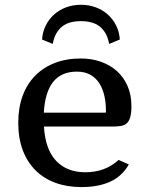

<svg xmlns="http://www.w3.org/2000/svg" viewBox="-20 -759 612 791"><path d="M313.5 -671.9Q290.5 -671.9 271.5 -667Q252.4 -662.1 237.5 -650.9Q222.7 -639.6 212.4 -621.8Q202.1 -604 197.3 -578.1L153.3 -596.2Q155.3 -627.4 168.5 -653.8Q181.6 -680.2 202.9 -699.2Q224.1 -718.3 252.4 -728.8Q280.8 -739.3 313.5 -739.3Q346.2 -739.3 374.5 -728.8Q402.8 -718.3 424.1 -699.2Q445.3 -680.2 458.5 -653.8Q471.7 -627.4 473.6 -596.2L429.7 -578.1Q424.8 -604 414.6 -621.8Q404.3 -639.6 389.4 -650.9Q374.5 -662.1 355.2 -667Q335.9 -671.9 313.5 -671.9ZM415.5 -294.9Q416.5 -296.9 416.5 -298.8Q416.5 -300.8 416.5 -303.2Q416.5 -335.4 409.9 -364.5Q403.3 -393.6 389.2 -415.8Q375 -438 352.3 -450.9Q329.6 -463.9 296.9 -463.9Q231.9 -463.9 198.5 -420.9Q165 -377.9 160.6 -294.9ZM510.7 -81.5Q482.9 -32.7 434.1 -10.5Q385.3 11.7 315.4 11.7Q256.3 11.7 208.3 -5.9Q160.2 -23.4 126.2 -57.4Q92.3 -91.3 73.7 -140.6Q55.2 -189.9 55.2 -253.4Q55.2 -314.9 73.2 -364Q91.3 -413.1 125 -447.3Q158.7 -481.4 206.3 -499.8Q253.9 -518.1 313.5 -518.1Q357.4 -518.1 395.5 -504.6Q433.6 -491.2 461.7 -466.1Q489.7 -440.9 505.6 -404.3Q521.5 -367.7 521.5 -321.8Q521.5 -293.9 516.8 -277.3Q512.2 -260.7 503.2 -252Q494.1 -243.2 480.2 -240.5Q466.3 -237.8 447.3 -237.8H161.1Q166.5 -143.6 211.2 -96.4Q255.9 -49.3 331.5 -49.3Q371.1 -49.3 405.3 -61.5Q439.5 -73.7 468.8 -100.1Z"/></svg>

Font: Tienne
Style: Regular
Weight: 400
Designer: vernon adams
Foundry: vernon adams
Version: Version 1.001